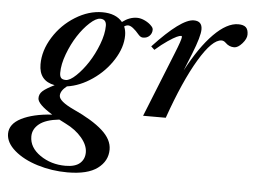

<svg xmlns="http://www.w3.org/2000/svg" viewBox="-127 -488 1082 820"><g transform="rotate(5 414.0 -78.0)"><path d="M189.9 269Q123 269 61.5 250Q0 231 -38.3 197.8Q-76.7 164.6 -76.7 126.5Q-76.7 84.5 -27.1 59.3Q22.5 34.2 104 28.8Q39.6 -10.7 39.6 -35.6Q39.1 -53.7 53.7 -66.9Q68.4 -80.1 103.5 -97.2Q35.6 -109.9 35.6 -181.2Q35.6 -240.2 71.3 -297.4Q106.9 -354.5 164.1 -389.9Q221.2 -425.3 279.8 -425.3Q337.9 -425.3 366.2 -391.1Q397 -414.6 429.2 -414.6Q445.8 -414.6 463.9 -405.8Q481.9 -397 492.7 -384.8Q500 -377.4 500 -369.6Q500 -354 489.5 -343.3Q479 -332.5 461.9 -332.5Q451.7 -332.5 442.9 -342.3Q412.1 -378.9 394.5 -378.9Q385.7 -378.9 377.4 -373Q384.8 -356.4 384.8 -335Q384.8 -283.7 351.3 -230.7Q317.9 -177.7 264.6 -141.1Q211.4 -104.5 156.2 -96.7Q129.4 -75.7 129.4 -54.7Q129.4 -30.8 193.4 -1Q275.9 36.6 318.6 75Q361.3 113.3 361.3 156.2Q361.3 205.6 318.8 237.3Q276.4 269 189.9 269ZM148.9 -123.5Q166.5 -123.5 192.6 -148.4Q218.8 -173.3 242.2 -209.2Q265.6 -245.1 282.5 -289.3Q299.3 -333.5 299.3 -368.7Q299.3 -397 272.9 -397Q254.9 -397 228.5 -372.8Q202.1 -348.6 179 -313Q155.8 -277.3 139.2 -232.9Q122.6 -188.5 122.6 -151.9Q122.6 -136.7 128.7 -130.1Q134.8 -123.5 148.9 -123.5ZM23.4 129.4Q23.4 176.8 70.3 209.2Q117.2 241.7 179.2 241.7Q221.2 241.7 241.2 223.9Q261.2 206.1 261.2 177.2Q261.2 146.5 234.4 114.7Q207.5 83 164.6 62Q154.8 57.1 136.2 47.4Q78.1 53.7 50.8 75.7Q23.4 97.7 23.4 129.4Z M491.2 0 602.5 -277.3Q627 -337.9 627 -349.6Q627 -354 623 -354Q617.2 -354 604.7 -348.4Q592.3 -342.8 567.6 -326.2Q543 -309.6 514.6 -284.7L500 -298.3Q617.7 -424.8 671.9 -424.8Q707.5 -424.8 707.5 -389.2Q707.5 -359.4 677.2 -283.2L647 -208Q701.7 -311.5 757.8 -368.2Q814 -424.8 862.3 -424.8Q884.8 -424.8 895 -415.3Q905.3 -405.8 905.3 -384.3Q905.3 -366.2 887.2 -345.7Q869.1 -325.2 853 -325.2Q831.5 -325.2 815.9 -340.8Q807.1 -349.6 797.4 -349.6Q757.8 -349.6 701.4 -255.4Q645 -161.1 588.4 0Z"/></g></svg>

Font: Elstob 18pt SemiBold
Style: Italic
Weight: 600
Italic angle: -20°
Designer: Peter S. Baker
Version: Version 1.015